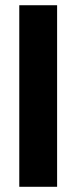

<svg xmlns="http://www.w3.org/2000/svg" viewBox="-20 -721 294 737"><path d="M199.2 -4V-700.9H54V-4Z"/></svg>

Font: Diatome
Style: Bold
Weight: 700
Designer: 15.100.17
Foundry: 15.100.17
Version: Version 1.004;Fontself Maker 3.5.8